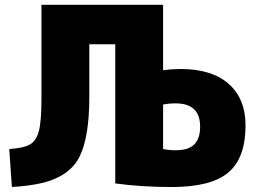

<svg xmlns="http://www.w3.org/2000/svg" viewBox="-20 -750 1051 780"><path d="M17.6 -144.5Q77.1 -148.4 102.5 -163.6Q127.9 -178.7 138.2 -218.8Q148.4 -258.8 148.4 -349.6V-730.5H642.6V-464.8Q678.7 -469.7 712.9 -469.7Q840.8 -469.7 909.2 -409.2Q977.5 -348.6 977.5 -240.2Q977.5 -108.4 907.7 -49.3Q837.9 9.8 677.7 9.8Q553.7 9.8 448.2 -4.9V-570.3H342.8V-355.5Q342.8 -195.3 304.2 -115.7Q265.6 -36.1 156.2 -7.8Q104.5 4.9 28.3 9.8ZM642.6 -144.5Q667 -139.6 693.4 -139.6Q746.1 -139.6 769.5 -163.6Q793 -187.5 793 -235.4Q793 -330.1 693.4 -330.1Q667 -330.1 642.6 -325.2Z"/></svg>

Font: GenEi M Gothic v2 Black
Style: Regular
Weight: 900
Version: Version 2.0